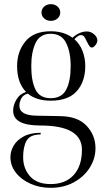

<svg xmlns="http://www.w3.org/2000/svg" viewBox="-20 -637 497 921"><path d="M337 -449Q363 -426 376 -392Q389 -358 389 -320Q389 -246 348.5 -200Q308 -154 223 -154Q155 -154 113 -188Q91 -182 82 -164.5Q73 -147 73 -130Q73 -82 160 -82L268 -80Q353 -79 395.5 -33.5Q438 12 438 74Q438 123 411 166.5Q384 210 335 237Q286 264 223 264Q170 264 125.5 244Q81 224 55.5 190.5Q30 157 30 117Q30 89 45 62.5Q60 36 92.5 18Q125 0 175 0V8Q125 8 108 37Q91 66 91 117Q91 171 124 208.5Q157 246 223 246Q294 246 333.5 202.5Q373 159 373 81Q373 -35 173 -35Q43 -35 43 -106Q43 -132 58.5 -159Q74 -186 105 -196Q62 -240 62 -320Q62 -390 102 -438.5Q142 -487 223 -487Q286 -487 328 -456Q341 -469 359.5 -477.5Q378 -486 395 -486Q406 -486 411 -484Q426 -479 436.5 -467.5Q447 -456 447 -443Q447 -433 439 -422Q429 -409 421 -409Q414 -409 409 -416Q404 -423 397 -437Q390 -452 385 -459.5Q380 -467 373 -468Q358 -472 337 -449ZM319 -320Q319 -388 297 -431.5Q275 -475 223 -475Q172 -475 151 -431.5Q130 -388 130 -320Q130 -248 150.5 -207Q171 -166 223 -166Q276 -166 297.5 -207Q319 -248 319 -320ZM179 -577Q179 -594 192 -605.5Q205 -617 224 -617Q243 -617 256 -605.5Q269 -594 269 -577Q269 -560 256 -548.5Q243 -537 224 -537Q205 -537 192 -548.5Q179 -560 179 -577Z"/></svg>

Font: Viaoda Libre
Style: Regular
Weight: 400
Designer: Gydient
Version: Version 2.000